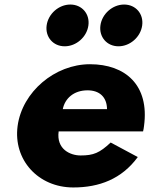

<svg xmlns="http://www.w3.org/2000/svg" viewBox="-20 -811 658 846"><path d="M289.9 -791C238.9 -791 192.4 -750 185.5 -699C178.6 -648 214.1 -607 265.1 -607C316.1 -607 362.6 -648 369.5 -699C376.4 -750 340.9 -791 289.9 -791ZM526.9 -791C475.9 -791 429.4 -750 422.5 -699C415.6 -648 451.1 -607 502.1 -607C553.1 -607 599.6 -648 606.5 -699C613.4 -750 577.9 -791 526.9 -791ZM610.4 -232C612.2 -238 613.7 -249 614.6 -256C638.9 -436 532.4 -528 376.4 -528C221.4 -528 77.9 -406 57.6 -256C37.5 -107 148 15 303 15C417 15 516 -22 587.1 -119L467.7 -183C418.5 -137 392 -126 335 -126C290 -126 227.7 -153 238.4 -232ZM256.6 -330C266 -377 304.8 -413 365.8 -413C417.8 -413 450.9 -384 451.6 -330Z"/></svg>

Font: Hussar Techniczny
Style: Bold 
Weight: 700
Foundry: Cannot Into Space Fonts
Version: Version 0.77